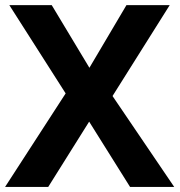

<svg xmlns="http://www.w3.org/2000/svg" viewBox="-20 -734 707 754"><path d="M664.1 0H490.7L330.1 -256.3L169.4 0H0L237.8 -367.2L16.6 -713.9H183.1L331.1 -467.8L476.6 -713.9H646.5L421.9 -356.9Z"/></svg>

Font: Viking Open Sans
Style: Bold
Weight: 700
Foundry: Ascender Corporation
Version: Version 2.001